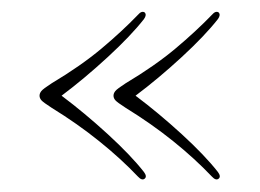

<svg xmlns="http://www.w3.org/2000/svg" viewBox="-20 -391 430 318"><path d="M45.5 -232.5Q45.5 -236.5 48.5 -240.2Q51.5 -244 65.5 -253Q114 -282 148 -310.5Q182 -339 208.5 -366.5Q214.5 -373.5 219.5 -370.5Q223.5 -366.5 218.5 -359.5Q197 -332 158.5 -296.5Q120 -261 82 -232.5Q120 -204 158.5 -168.8Q197 -133.5 218.5 -106Q224 -98.5 219.5 -95Q215 -91.5 208.5 -98.5Q180 -128.5 144.2 -157.2Q108.5 -186 65.5 -212.5Q51.5 -221.5 48.5 -225Q45.5 -228.5 45.5 -232.5ZM168 -232.5Q168 -236.5 171 -240.2Q174 -244 188 -253Q236.5 -282 270.5 -310.5Q304.5 -339 331 -366.5Q337 -373.5 342 -370.5Q346 -366.5 341 -359.5Q319.5 -332 281 -296.5Q242.5 -261 204.5 -232.5Q242.5 -204 281 -168.8Q319.5 -133.5 341 -106Q346.5 -98.5 342 -95Q337.5 -91.5 331 -98.5Q302.5 -128.5 266.8 -157.2Q231 -186 188 -212.5Q174 -221.5 171 -225Q168 -228.5 168 -232.5Z"/></svg>

Font: Fraunces 144pt Soft Thin
Style: Regular
Weight: 100
Version: Version 1.000;[0bf87f6ff]